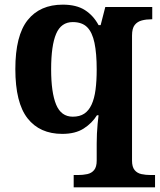

<svg xmlns="http://www.w3.org/2000/svg" viewBox="-20 -566 688 826"><path d="M297 240V187H315Q337 187 355.5 183Q374 179 385 165.5Q396 152 396 125V52Q396 31 397 9Q398 -13 400 -33.5Q402 -54 404 -70H397Q376 -36 340 -13Q304 10 248 10Q151 10 98.5 -57Q46 -124 46 -269Q46 -413 99 -479.5Q152 -546 250 -546Q309 -546 345.5 -522.5Q382 -499 404 -458H413L433 -536H635V-483H631Q609 -483 590 -478Q571 -473 559.5 -458.5Q548 -444 548 -413V125Q548 152 559 165.5Q570 179 588.5 183Q607 187 629 187H647V240ZM293 -64Q323 -64 342.5 -77Q362 -90 374 -116Q386 -142 391 -180Q396 -218 396 -267Q396 -336 386.5 -381.5Q377 -427 355 -449Q333 -471 293 -471Q243 -471 221.5 -420.5Q200 -370 200 -268Q200 -168 221.5 -116Q243 -64 293 -64Z"/></svg>

Font: Noto Serif Kannada
Style: Bold
Weight: 700
Version: Version 2.003